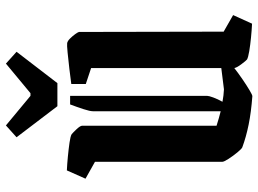

<svg xmlns="http://www.w3.org/2000/svg" viewBox="-132 -731 873 649"><g transform="rotate(-90 304.5 -406.5)"><path d="M82 -522 25 -554 53 -617Q75 -616 100.5 -613.5Q126 -611 147 -608Q168 -605 175 -601Q180 -597 191.5 -585Q203 -573 204 -566V-111Q229 -103 253 -97V-529Q253 -539 260 -560.5Q267 -582 276 -606H305V-143Q305 -137 299.5 -122Q294 -107 285 -91Q306 -87 327 -86L399 -95V-535L345 -553V-602Q366 -605 396 -608.5Q426 -612 451.5 -614.5Q477 -617 483 -616Q490 -615 498.5 -606.5Q507 -598 513.5 -589Q520 -580 521 -576L522 -87L578 -55L549 9Q528 8 502.5 5.5Q477 3 456 -0.5Q435 -4 428 -8Q424 -11 412 -27Q400 -43 399 -51Q381 -37 360.5 -23Q340 -9 324 0.5Q308 10 304 10Q250 6 208 -2.5Q166 -11 131 -24Q126 -26 114 -40.5Q102 -55 92 -70.5Q82 -86 82 -92ZM270 -649 165 -787 205 -823 305 -740H314L414 -823L454 -787L348 -649Z"/></g></svg>

Font: Grenze Gotisch SemiBold
Style: Regular
Weight: 600
Designer: Renata Polastri
Foundry: Omnibus-Type
Version: Version 1.001